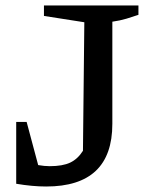

<svg xmlns="http://www.w3.org/2000/svg" viewBox="-20 -670 542 699"><path d="M39 -1V-226H77L119 -69Q142 -65 161 -65Q208 -65 235.5 -78Q263 -91 282 -121L287 -589L140 -612V-650H484V-616Q464 -609 440.5 -602Q417 -595 389 -591V-219Q389 9 148 9Q98 9 39 -1Z"/></svg>

Font: Piazzolla Medium
Style: Regular
Weight: 500
Designer: Juan Pablo del Peral
Foundry: Huerta Tipografica
Version: Version 1.330